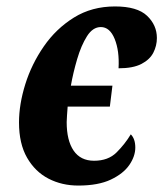

<svg xmlns="http://www.w3.org/2000/svg" viewBox="-20 -566 507 596"><path d="M223 10Q172 10 130.5 -11.5Q89 -33 64 -76.5Q39 -120 39 -186Q39 -242 58.5 -304.5Q78 -367 116 -422Q154 -477 209.5 -511.5Q265 -546 337 -546Q406 -546 436.5 -517Q467 -488 467 -448Q467 -424 456 -402.5Q445 -381 419 -367.5Q393 -354 348 -354Q351 -408 336 -445Q321 -482 293 -482Q268 -482 250 -453.5Q232 -425 219.5 -382.5Q207 -340 200 -300H329L321 -235H190Q189 -221 188 -207.5Q187 -194 187 -187Q187 -130 208.5 -98.5Q230 -67 272 -67Q316 -67 342 -93Q368 -119 386 -149Q400 -135 400 -108Q400 -81 381.5 -54Q363 -27 324 -8.5Q285 10 223 10Z"/></svg>

Font: Noto Serif ExtraCondensed ExtraBold
Style: Italic
Weight: 800
Width: 2
Italic angle: -12°
Designer: Monotype Design Team
Foundry: Monotype Imaging Inc.
Version: Version 2.013